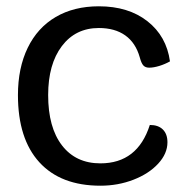

<svg xmlns="http://www.w3.org/2000/svg" viewBox="-20 -580 600 610"><path d="M37 -278Q37 -364 68 -428Q99 -492 157 -526Q215 -560 294 -560Q388 -560 448.5 -512.5Q509 -465 520 -385Q504 -376 486 -370.5Q468 -365 454 -365Q442 -365 435.5 -372Q429 -379 424 -398Q411 -444 378 -467.5Q345 -491 294 -491Q220 -491 176.5 -433.5Q133 -376 133 -278Q133 -175 177 -118Q221 -61 299 -61Q417 -61 456 -183Q483 -183 497.5 -168.5Q512 -154 512 -128Q512 -92 482.5 -60Q453 -28 404 -9Q355 10 299 10Q173 10 105 -64.5Q37 -139 37 -278Z"/></svg>

Font: Krub Medium
Style: Regular
Weight: 500
Designer: Ekaluck Peanpanawate
Foundry: Cadson Demak Co.,Ltd.
Version: Version 1.000; ttfautohint (v1.6)